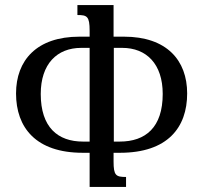

<svg xmlns="http://www.w3.org/2000/svg" viewBox="-20 -734 799 754"><path d="M451 -134C638 -134 715 -233 715 -367C715 -497 635 -590 467 -590H426V-714H284V-675C322 -675 332 -670 332 -613V-590H292C124 -590 43 -497 43 -367C43 -233 121 -134 305 -134H332V0H475V-39C435 -39 426 -45 426 -100V-134ZM332 -178H306C207 -178 140 -234 140 -365C140 -483 204 -546 299 -546H332ZM427 -546H460C555 -546 619 -483 619 -365C619 -234 552 -178 450 -178H427Z"/></svg>

Font: Noto Serif Armenian
Style: Regular
Weight: 400
Designer: Monotype Design Team
Foundry: Monotype Imaging Inc.
Version: Version 1.901